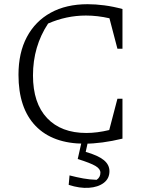

<svg xmlns="http://www.w3.org/2000/svg" viewBox="-20 -677 701 914"><path d="M383 7Q231 7 149.5 -77.5Q68 -162 68 -321Q68 -426 108 -501Q148 -576 221.5 -616.5Q295 -657 397 -657Q435 -657 477 -651.5Q519 -646 563 -634V-445H539L501 -590Q444 -603 389 -603Q296 -603 209 -565Q137 -456 137 -318Q137 -186 204 -115Q271 -44 391 -44Q442 -44 500 -58L539 -207H563V-17Q463 7 383 7ZM371 -13H401L388 46Q447 63 474 85Q501 107 501 138Q501 173 474 193.5Q447 214 403 217Q359 220 307 203L311 158Q346 167 376.5 172.5Q407 178 440 179Q458 167 458 145Q458 127 434.5 113Q411 99 350 80Z"/></svg>

Font: Piazzolla SC Light
Style: Regular
Weight: 300
Designer: Juan Pablo del Peral
Foundry: Huerta Tipografica
Version: Version 1.330